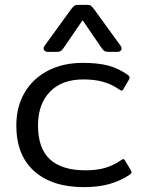

<svg xmlns="http://www.w3.org/2000/svg" viewBox="-20 -753 610 788"><path d="M159 -554Q159 -560 163 -565L271 -714Q280 -726 285 -729.5Q290 -733 302 -733H336Q348 -733 353 -729.5Q358 -726 367 -714L475 -565Q479 -560 479 -554Q479 -548 474 -544Q469 -540 461 -540H428Q414 -540 408 -544Q402 -548 395 -559L319 -670L243 -559Q236 -548 230 -544Q224 -540 210 -540H177Q169 -540 164 -544Q159 -548 159 -554ZM47 -238Q47 -314 80.5 -372Q114 -430 176 -462.5Q238 -495 320 -495Q381 -495 423.5 -484Q466 -473 504 -446Q512 -440 512 -434Q512 -432 508 -424L488 -390Q484 -381 479 -381Q476 -381 469 -386Q439 -407 404 -417Q369 -427 322 -427Q234 -427 185 -376.5Q136 -326 136 -238Q136 -144 185 -99Q234 -54 331 -54Q379 -54 413 -64.5Q447 -75 476 -95Q483 -100 486 -100Q491 -100 495 -91L516 -56Q520 -48 520 -47Q520 -41 511 -35Q473 -10 428 2.5Q383 15 324 15Q194 15 120.5 -50.5Q47 -116 47 -238Z"/></svg>

Font: Mitr Light
Style: Regular
Weight: 300
Designer: Thanarat Vachiruckul
Foundry: Cadson Demak
Version: Version 1.002